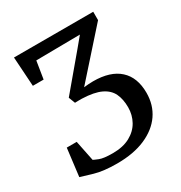

<svg xmlns="http://www.w3.org/2000/svg" viewBox="-175 -870 948 1004"><g transform="rotate(-30 299.5 -368.0)"><path d="M243.5 7Q161.5 7 109 -8.5Q56.5 -24 35.5 -30.5L56 -197H116L141 -74Q147 -70.5 171 -60.8Q195 -51 250.5 -51Q312.5 -51 354.8 -74Q397 -97 418.2 -135.2Q439.5 -173.5 439.5 -219.5Q439.5 -268 423 -302.8Q406.5 -337.5 365.8 -357Q325 -376.5 252.5 -379Q242 -379 231.5 -379Q221 -379 210.5 -378.5L195.5 -417.5L362.5 -616L411 -674.5L146 -671.5L129 -565.5H64L52.5 -743H531V-692.5L292.5 -425Q307.5 -426.5 321.2 -427.5Q335 -428.5 348.5 -428.5Q452 -428.5 506.2 -379.2Q560.5 -330 560.5 -237Q560.5 -164 522.8 -109.2Q485 -54.5 414 -23.8Q343 7 243.5 7Z"/></g></svg>

Font: Merriweather
Style: Regular
Weight: 400
Designer: Eben Sorkin
Foundry: Eben Sorkin
Version: Version 2.100; ttfautohint (v1.7.19-72a1) -l 8 -r 50 -G 200 